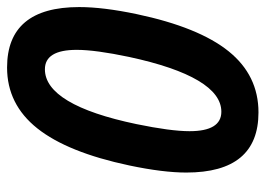

<svg xmlns="http://www.w3.org/2000/svg" viewBox="-124 -617 751 543"><g transform="rotate(-90 251.5 -345.5)"><path d="M35 -194Q35 -260 55 -355Q92 -530 160 -615.5Q228 -701 332 -701Q503 -701 503 -497Q503 -429 483 -334Q446 -159 378 -74.5Q310 10 205 10Q35 10 35 -194ZM362 -356Q382 -451 382 -504Q382 -594 327 -594Q277 -594 238 -529Q199 -464 172 -335Q152 -238 152 -185Q152 -95 207 -95Q256 -95 295 -160.5Q334 -226 362 -356Z"/></g></svg>

Font: Decalotype SemiBold Italic
Style: Regular
Weight: 600
Italic angle: -12°
Designer: Alfredo Marco Pradil
Foundry: Alfredo Marco Pradil
Version: Version 1.0